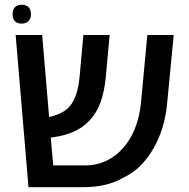

<svg xmlns="http://www.w3.org/2000/svg" viewBox="-20 -776 785 796"><path d="M44.9 -630.9H154.8L183.6 -291Q243.2 -304.2 269.5 -335.9Q302.7 -375 310.1 -459L325.7 -630.9H434.6L418.9 -460.4Q413.1 -397.5 397.2 -352.8Q381.3 -308.1 351.1 -276.4Q323.7 -247.1 286.1 -230.2Q248.5 -213.4 195.3 -206.1H190.4L200.7 -90.3H334.5Q393.6 -90.3 443.1 -121.8Q492.7 -153.3 524.9 -211.9Q557.6 -273.9 564.9 -354L590.8 -630.9H700.2L673.3 -351.6Q664.1 -243.2 615.7 -159.7Q591.8 -118.2 561 -87.9Q530.3 -57.6 489.7 -38.6Q423.8 0 324.2 0H98.1ZM32.2 -717.3Q32.2 -736.3 42 -746.3Q51.8 -756.3 69.8 -756.3Q88.4 -756.3 98.4 -746.1Q108.4 -735.8 108.4 -717.3Q108.4 -698.7 98.1 -688.5Q87.9 -678.2 69.3 -678.2Q51.3 -678.2 41.7 -688.2Q32.2 -698.2 32.2 -717.3Z"/></svg>

Font: Viking Open Sans Light
Style: Bold
Weight: 600
Foundry: Ascender Corporation
Version: Version 2.001